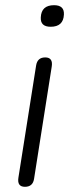

<svg xmlns="http://www.w3.org/2000/svg" viewBox="-20 -713 270 739"><path d="M175 -610Q135 -610 137 -646Q139 -693 188 -693Q228 -693 226 -657Q224 -610 175 -610ZM76 6Q45 6 51 -30L119 -461Q124 -492 154 -492Q185 -492 179 -456L111 -24Q106 6 76 6Z"/></svg>

Font: Nunito Light
Style: Italic
Weight: 300
Italic angle: -9°
Designer: Vernon Adams
Foundry: Vernon Adams
Version: Version 3.601; ttfautohint (v1.8.2.53-6de2)